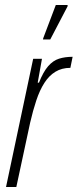

<svg xmlns="http://www.w3.org/2000/svg" viewBox="-20 -744 309 764"><path d="M4 0 112 -510H147L130 -415H135Q152 -458 171.5 -480.5Q191 -503 215 -510.5Q239 -518 269 -518L260 -474Q226 -474 200.5 -458.5Q175 -443 156.5 -414Q138 -385 124.5 -344.5Q111 -304 100 -256L45 0ZM151 -587 152 -592 202 -724H249V-719L180 -587Z"/></svg>

Font: Saira ExtraCondensed ExtraLight
Style: Italic
Weight: 250
Width: 2
Italic angle: -12°
Designer: Hector Gatti with collaboration of the Omnibus-Type team
Foundry: Omnibus-Type
Version: Version 1.101